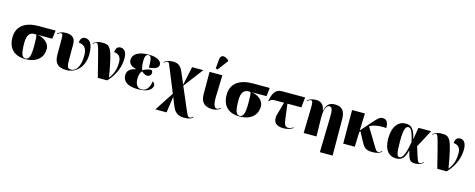

<svg xmlns="http://www.w3.org/2000/svg" viewBox="-40 -1769 7331 2963"><g transform="rotate(15 3625.5 -287.0)"><path d="M311 10C509 10 594 -99 594 -223C594 -324 492 -391 397 -401H636L652 -536H380C174 -536 36 -448 36 -262C36 -90 135 10 311 10ZM311 0C255 0 234 -66 234 -232C234 -353 279 -401 349 -401H380C392 -369 394 -330 394 -225C394 -49 369 0 311 0Z M969 10C1115 10 1250 -108 1250 -319C1250 -490 1192 -544 1125 -544C1083 -544 1048 -516 1046 -451C1115 -441 1180 -417 1180 -279C1180 -101 1115 -15 1035 -15C979 -15 969 -53 969 -144V-406C969 -513 901 -543 820 -543C761 -543 721 -529 683 -497L688 -489C718 -513 730 -518 746 -518C767 -518 775 -503 775 -446V-188C775 -52 829 10 969 10Z M1470 0H1621C1748 -136 1790 -274 1790 -398C1790 -490 1754 -544 1689 -544C1651 -544 1615 -520 1611 -450C1676 -444 1725 -411 1725 -316C1725 -226 1708 -136 1636 -48C1557 -516 1528 -543 1395 -543C1324 -543 1280 -515 1255 -495L1261 -488C1285 -509 1301 -515 1313 -515C1343 -515 1350 -478 1470 0Z M2113 10C2277 10 2340 -54 2340 -110C2340 -133 2328 -155 2301 -166C2293 -66 2243 -2 2164 -2C2093 -2 2064 -67 2064 -143C2064 -215 2081 -248 2103 -274C2133 -254 2160 -229 2195 -229C2232 -229 2259 -255 2259 -288C2259 -310 2251 -323 2240 -333C2200 -333 2145 -317 2104 -290C2088 -316 2080 -373 2080 -437C2080 -506 2100 -542 2137 -542C2179 -542 2191 -493 2191 -356C2312 -366 2343 -405 2343 -444C2343 -492 2290 -550 2138 -550C1978 -550 1885 -493 1885 -400C1885 -336 1932 -302 2001 -285V-280C1922 -264 1868 -229 1868 -149C1868 -49 1952 10 2113 10Z M2912 250C2992 250 3029 235 3055 204L3050 195C3040 206 3018 225 2997 225C2969 225 2961 208 2918 108L2776 -224L3012 -536H2833L2770 -239L2691 -424C2652 -516 2605 -543 2530 -543C2471 -543 2425 -531 2387 -497L2392 -488C2411 -504 2429 -518 2448 -518C2471 -518 2473 -502 2514 -401L2652 -63L2454 240H2633L2670 -19L2731 131C2769 224 2837 250 2912 250Z M3221 -602 3345 -767V-779C3290 -836 3212 -847 3204 -762L3190 -612ZM3303 10C3362 10 3404 -13 3429 -36L3424 -45C3408 -31 3387 -15 3364 -15C3314 -15 3304 -117 3306 -180L3317 -536H3112L3113 -175C3113 -40 3190 10 3303 10Z M3733 10C3931 10 4016 -99 4016 -223C4016 -324 3914 -391 3819 -401H4058L4074 -536H3802C3596 -536 3458 -448 3458 -262C3458 -90 3557 10 3733 10ZM3733 0C3677 0 3656 -66 3656 -232C3656 -353 3701 -401 3771 -401H3802C3814 -369 3816 -330 3816 -225C3816 -49 3791 0 3733 0Z M4111 -333C4131 -361 4160 -373 4199 -373H4346L4283 -147C4268 -44 4317 10 4438 10C4485 10 4547 0 4588 -36L4583 -45C4570 -31 4541 -15 4508 -15C4452 -15 4440 -57 4429 -145L4400 -373H4623L4639 -536H4282C4209 -536 4134 -521 4104 -336Z M5077 221H5281L5278 -360C5277 -494 5223 -551 5116 -551C5028 -551 4980 -513 4960 -413H4955C4936 -519 4879 -543 4814 -543C4755 -543 4713 -529 4676 -497L4681 -488C4707 -511 4723 -518 4739 -518C4760 -518 4771 -501 4769 -406L4759 0H4964L4958 -301C4956 -380 4975 -502 5034 -502C5087 -502 5093 -453 5090 -317Z M5391 0H5576L5584 -235L5599 -253L5665 -128C5712 -39 5739 10 5851 10C5910 10 5958 5 6006 -36L6001 -45C5980 -24 5961 -15 5945 -15C5924 -15 5911 -26 5896 -50L5706 -363C5754 -390 5842 -415 5971 -404C5971 -483 5948 -539 5881 -539C5837 -539 5813 -522 5716 -411L5585 -261L5594 -536H5389Z M6233 10C6337 10 6374 -48 6401 -161H6403C6439 -33 6447 10 6538 10C6606 10 6645 -16 6668 -36L6663 -45C6642 -26 6622 -15 6605 -15C6578 -15 6570 -39 6503 -256L6652 -536H6450L6419 -351H6416C6383 -504 6330 -549 6245 -549C6132 -549 6041 -455 6041 -257C6041 -65 6131 10 6233 10ZM6283 -22C6248 -22 6228 -49 6228 -264C6228 -476 6262 -506 6301 -506C6328 -506 6364 -483 6403 -295C6372 -102 6331 -22 6283 -22Z M6894 0H7045C7172 -136 7214 -274 7214 -398C7214 -490 7178 -544 7113 -544C7075 -544 7039 -520 7035 -450C7100 -444 7149 -411 7149 -316C7149 -226 7132 -136 7060 -48C6981 -516 6952 -543 6819 -543C6748 -543 6704 -515 6679 -495L6685 -488C6709 -509 6725 -515 6737 -515C6767 -515 6774 -478 6894 0Z"/></g></svg>

Font: Noto Serif Display Black
Style: Regular
Weight: 900
Designer: Monotype Design Team
Foundry: Monotype Imaging Inc.
Version: Version 2.009